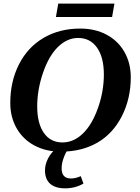

<svg xmlns="http://www.w3.org/2000/svg" viewBox="-20 -818 762 1048"><path d="M546.9 -411.6Q546.9 -504.4 509.8 -557.6Q472.7 -610.8 406.2 -610.8Q346.7 -610.8 296.6 -562Q246.6 -513.2 214.8 -420.7Q183.1 -328.1 183.1 -236.8Q183.1 -145 219.2 -92.8Q255.4 -40.5 320.8 -40.5Q381.8 -40.5 432.1 -88.9Q482.4 -137.2 514.6 -228Q546.9 -318.8 546.9 -411.6ZM312 9.8Q231 9.8 168.2 -23.7Q105.5 -57.1 70.8 -117.9Q36.1 -178.7 36.1 -255.9Q36.1 -374 84 -467.5Q131.8 -561 218.5 -611.6Q305.2 -662.1 418 -662.1Q499 -662.1 561.8 -628.7Q624.5 -595.2 659.2 -534.4Q693.8 -473.6 693.8 -396.5Q693.8 -279.3 644.8 -183.3Q595.7 -87.4 510.5 -38.8Q425.3 9.8 312 9.8ZM285.2 -725.1 297.9 -798.3H604.5L591.8 -725.1ZM335.4 210Q282.2 210 253.9 185.1Q225.6 160.2 225.6 111.8Q225.6 79.1 242.9 45.7Q260.3 12.2 288.1 -6.8H352.5Q336.9 17.1 326.7 45.9Q316.4 74.7 316.4 101.1Q316.4 156.2 367.2 156.2Q392.6 156.2 420.9 143.6L435.5 184.1Q390.6 210 335.4 210Z"/></svg>

Font: Tinos
Style: Bold Italic
Weight: 700
Italic angle: -16.333°
Designer: Steve Matteson
Foundry: Monotype Imaging Inc.
Version: Version 1.23